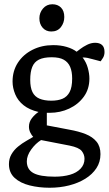

<svg xmlns="http://www.w3.org/2000/svg" viewBox="-20 -716 511 902"><path d="M213 166Q163 166 119 155Q75 144 48.5 119.5Q22 95 22 55Q22 29 34 8.5Q46 -12 65 -27.5Q84 -43 103.5 -54Q123 -65 136 -73Q129 -80 122.5 -93Q116 -106 116 -121Q116 -143 130 -161Q144 -179 161 -190Q118 -200 91 -221.5Q64 -243 51.5 -273Q39 -303 39 -333Q39 -383 64 -421.5Q89 -460 132.5 -482Q176 -504 230 -504Q265 -504 293.5 -495.5Q322 -487 340 -473Q343 -475 356.5 -485.5Q370 -496 389 -505.5Q408 -515 427 -515Q448 -515 459.5 -504.5Q471 -494 471 -472Q471 -456 464 -444.5Q457 -433 453 -428L415 -438Q400 -442 391 -444Q382 -446 368 -446Q385 -424 392.5 -397Q400 -370 400 -347Q400 -298 374 -262Q348 -226 305.5 -206Q263 -186 213 -186H200V-127L305 -107Q350 -99 382.5 -86Q415 -73 433.5 -50.5Q452 -28 452 8Q452 45 433 74Q414 103 381 123.5Q348 144 305 155Q262 166 213 166ZM237 114Q277 114 308.5 105Q340 96 358.5 76.5Q377 57 377 30Q377 10 364 -6.5Q351 -23 307 -32L173 -58Q147 -42 126.5 -13.5Q106 15 106 42Q106 80 137 97Q168 114 237 114ZM221 -243Q252 -243 273.5 -252Q295 -261 307 -283.5Q319 -306 319 -347Q319 -380 309.5 -402Q300 -424 279.5 -435.5Q259 -447 223 -447Q185 -447 163 -436Q141 -425 131.5 -401.5Q122 -378 122 -341Q122 -305 132.5 -283.5Q143 -262 165.5 -252.5Q188 -243 221 -243ZM221 -568Q196 -568 180.5 -585.5Q165 -603 165 -630Q165 -656 182 -676Q199 -696 226 -696Q251 -696 266.5 -680.5Q282 -665 282 -636Q282 -609 266 -588.5Q250 -568 221 -568Z"/></svg>

Font: Faustina
Style: Regular
Weight: 400
Designer: Alfonso Garcia
Foundry: http://www.omnibus-type.com
Version: Version 1.200